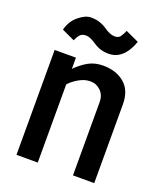

<svg xmlns="http://www.w3.org/2000/svg" viewBox="-133 -800 748 886"><g transform="rotate(20 241.0 -356.5)"><path d="M401.4 -681.2Q366.7 -583.5 292.5 -583.5Q251.5 -583.5 219.5 -605.5Q187.5 -627.4 168.2 -627.4Q148.9 -627.4 139.2 -617.2Q129.4 -606.9 121.1 -586.9L57.6 -616.2Q68.8 -660.6 101.3 -687Q133.8 -713.4 160.6 -713.4Q187.5 -713.4 206.5 -706.3Q225.6 -699.2 237.3 -690.9Q268.6 -668.5 292 -668.5Q310.5 -668.5 318.8 -679.7Q329.6 -694.8 335.9 -711.4ZM435.5 -386.2V0H331.1V-358.9Q331.1 -394 309.8 -414.8Q288.6 -435.5 259.3 -435.5Q230 -435.5 201.2 -418.2Q172.4 -400.9 158.2 -383.8V0H53.7V-515.1H158.2V-460.4Q186.5 -488.8 217.5 -506.3Q248.5 -523.9 290 -523.9Q353.5 -523.9 394.5 -489.5Q435.5 -455.1 435.5 -386.2Z"/></g></svg>

Font: News Cycle
Style: Bold
Weight: 700
Version: Version 0.5.1